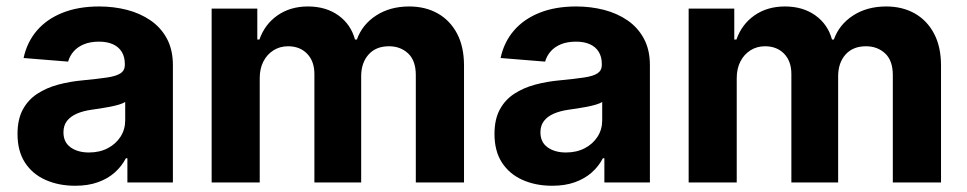

<svg xmlns="http://www.w3.org/2000/svg" viewBox="-20 -573 3036 603"><path d="M216.2 10.4Q164.2 10.4 123 -8Q81.8 -26.3 58.4 -62.4Q35 -98.5 35 -152.3Q35 -198 51.5 -228.7Q68 -259.4 96.8 -278.3Q125.6 -297.2 162.4 -307.1Q199.1 -317 239.8 -320.7Q287.3 -325.3 316.4 -329.6Q345.4 -333.9 358.7 -342.9Q372.1 -352 372.1 -369.3V-371.7Q372.1 -394.2 362.5 -410Q352.9 -425.7 334.8 -433.9Q316.7 -442.2 291 -442.2Q263.9 -442.2 244 -434.1Q224.1 -426 211.6 -411.9Q199.1 -397.8 193.9 -379.5L54.1 -390.8Q64.7 -440.6 95.9 -477Q127.1 -513.3 176.7 -533Q226.3 -552.7 291.6 -552.7Q337 -552.7 378.5 -542.1Q420 -531.4 452.6 -509.1Q485.3 -486.7 504.2 -451.7Q523 -416.7 523 -368.2V0H380.1V-76H375.4Q362.1 -50.5 340.2 -31.1Q318.3 -11.7 287.5 -0.7Q256.7 10.4 216.2 10.4ZM259.4 -94.1Q292.8 -94.1 318.4 -107.5Q344 -120.9 358.6 -143.7Q373.2 -166.5 373.2 -194.9V-252.7Q366.4 -248.4 353.9 -244.6Q341.4 -240.8 326 -237.8Q310.6 -234.8 295.6 -232.5Q280.5 -230.3 268.2 -228.5Q241.3 -224.7 221.3 -216.1Q201.4 -207.4 190.3 -193.1Q179.3 -178.8 179.3 -157.4Q179.3 -126.3 201.8 -110.2Q224.3 -94.1 259.4 -94.1Z M644.7 0V-545.9H788.1V-448.8H794.7Q811.8 -497.2 852 -525Q892.1 -552.7 947.1 -552.7Q1003.4 -552.7 1042.7 -524.7Q1081.9 -496.6 1094.9 -448.8H1100.8Q1117.6 -496 1161.4 -524.4Q1205.2 -552.7 1265 -552.7Q1315.9 -552.7 1354.7 -530.9Q1393.5 -509 1415.4 -467.6Q1437.3 -426.3 1437.3 -367V0H1285.9V-337.1Q1285.9 -382.7 1261.8 -405.2Q1237.7 -427.7 1201.6 -427.7Q1160.5 -427.7 1137.4 -401.6Q1114.3 -375.5 1114.3 -333.2V0H967.4V-340.6Q967.4 -380.6 944.6 -404.2Q921.9 -427.7 884.6 -427.7Q859.2 -427.7 839.1 -415.1Q818.9 -402.5 807.3 -380.1Q795.7 -357.7 795.7 -327.3V0Z M1714.3 10.4Q1662.2 10.4 1621 -8Q1579.9 -26.3 1556.4 -62.4Q1533 -98.5 1533 -152.3Q1533 -198 1549.5 -228.7Q1566 -259.4 1594.8 -278.3Q1623.6 -297.2 1660.4 -307.1Q1697.2 -317 1737.9 -320.7Q1785.4 -325.3 1814.4 -329.6Q1843.5 -333.9 1856.8 -342.9Q1870.1 -352 1870.1 -369.3V-371.7Q1870.1 -394.2 1860.5 -410Q1851 -425.7 1832.9 -433.9Q1814.7 -442.2 1789.1 -442.2Q1761.9 -442.2 1742 -434.1Q1722.2 -426 1709.7 -411.9Q1697.2 -397.8 1692 -379.5L1552.1 -390.8Q1562.8 -440.6 1594 -477Q1625.2 -513.3 1674.8 -533Q1724.3 -552.7 1789.6 -552.7Q1835.1 -552.7 1876.6 -542.1Q1918.1 -531.4 1950.7 -509.1Q1983.3 -486.7 2002.2 -451.7Q2021.1 -416.7 2021.1 -368.2V0H1878.1V-76H1873.4Q1860.2 -50.5 1838.2 -31.1Q1816.3 -11.7 1785.5 -0.7Q1754.8 10.4 1714.3 10.4ZM1757.4 -94.1Q1790.8 -94.1 1816.5 -107.5Q1842.1 -120.9 1856.7 -143.7Q1871.3 -166.5 1871.3 -194.9V-252.7Q1864.5 -248.4 1852 -244.6Q1839.5 -240.8 1824.1 -237.8Q1808.7 -234.8 1793.6 -232.5Q1778.5 -230.3 1766.2 -228.5Q1739.4 -224.7 1719.4 -216.1Q1699.4 -207.4 1688.4 -193.1Q1677.3 -178.8 1677.3 -157.4Q1677.3 -126.3 1699.9 -110.2Q1722.4 -94.1 1757.4 -94.1Z M2142.8 0V-545.9H2286.1V-448.8H2292.8Q2309.9 -497.2 2350 -525Q2390.1 -552.7 2445.1 -552.7Q2501.5 -552.7 2540.7 -524.7Q2580 -496.6 2593 -448.8H2598.8Q2615.6 -496 2659.4 -524.4Q2703.2 -552.7 2763.1 -552.7Q2814 -552.7 2852.7 -530.9Q2891.5 -509 2913.4 -467.6Q2935.4 -426.3 2935.4 -367V0H2784V-337.1Q2784 -382.7 2759.9 -405.2Q2735.7 -427.7 2699.6 -427.7Q2658.6 -427.7 2635.4 -401.6Q2612.3 -375.5 2612.3 -333.2V0H2465.4V-340.6Q2465.4 -380.6 2442.7 -404.2Q2419.9 -427.7 2382.6 -427.7Q2357.2 -427.7 2337.1 -415.1Q2317 -402.5 2305.4 -380.1Q2293.8 -357.7 2293.8 -327.3V0Z"/></svg>

Font: Inter
Style: Regular
Weight: 400
Designer: Rasmus Andersson
Foundry: rsms
Version: Version 4.000;git-8c9346024